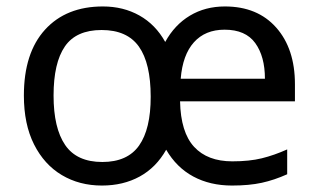

<svg xmlns="http://www.w3.org/2000/svg" viewBox="-20 -565 986 595"><path d="M677 -545Q778 -545 836 -479.5Q894 -414 894 -304V-251H538Q540 -155 581.5 -110Q623 -65 700 -65Q753 -65 791.5 -74.5Q830 -84 870 -102V-25Q830 -7 791 1.5Q752 10 699 10Q631 10 579 -18Q527 -46 495 -101Q464 -46 413 -18Q362 10 296 10Q226 10 171.5 -22.5Q117 -55 85.5 -117.5Q54 -180 54 -269Q54 -401 119.5 -473Q185 -545 299 -545Q362 -545 412 -517Q462 -489 492 -435Q521 -488 568.5 -516.5Q616 -545 677 -545ZM676 -473Q616 -473 581 -434Q546 -395 540 -321H801Q801 -390 771 -431.5Q741 -473 676 -473ZM295 -472Q216 -472 181 -421Q146 -370 146 -269Q146 -168 182 -115.5Q218 -63 297 -63Q375 -63 411 -114Q447 -165 447 -265Q447 -369 410.5 -420.5Q374 -472 295 -472Z"/></svg>

Font: Noto Sans Masaram Gondi
Style: Regular
Weight: 400
Designer: Ek Type & Mukund Gokhale
Foundry: Ek Type
Version: Version 1.004; ttfautohint (v1.8.4.7-5d5b)